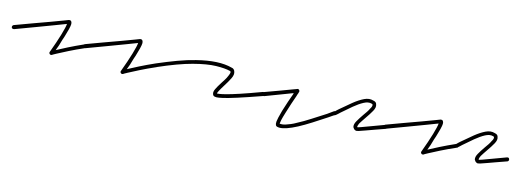

<svg xmlns="http://www.w3.org/2000/svg" viewBox="-23 -632 2745 1014"><g transform="rotate(15 1349.5 -125.0)"><path d="M227 -49Q223 -49 221 -51Q215 -56 217 -62Q240 -124 253 -168Q266 -212 267 -229Q249 -222 205.5 -205.5Q162 -189 108.5 -169Q55 -149 4 -130Q-7 -128 -10 -136Q-12 -145 -4 -150Q41 -167 89.5 -184.5Q138 -202 179 -217Q220 -232 246 -242Q272 -252 272 -252H279Q285 -250 286 -246Q289 -242 289 -233Q289 -224 284 -204Q280 -191 276 -175.5Q272 -160 265 -141Q261 -125 255.5 -108.5Q250 -92 245 -80Q267 -92 303.5 -110.5Q340 -129 385 -149Q394 -153 399 -144Q401 -140 399.5 -136Q398 -132 394 -131Q348 -111 311.5 -92.5Q275 -74 253.5 -62.5Q232 -51 232 -50Q231 -50 230 -49.5Q229 -49 227 -49Z M616 -49Q612 -49 610 -51Q604 -56 606 -62Q629 -124 642 -168Q655 -212 656 -229Q638 -222 594.5 -205.5Q551 -189 497.5 -169Q444 -149 393 -130Q382 -128 379 -136Q377 -145 385 -150Q430 -167 478.5 -184.5Q527 -202 568 -217Q609 -232 635 -242Q661 -252 661 -252H668Q674 -250 675 -246Q678 -242 678 -233Q678 -224 673 -204Q669 -191 665 -175.5Q661 -160 654 -141Q650 -125 644.5 -108.5Q639 -92 634 -80Q656 -92 692.5 -110.5Q729 -129 774 -149Q783 -153 788 -144Q790 -140 788.5 -136Q787 -132 783 -131Q737 -111 700.5 -92.5Q664 -74 642.5 -62.5Q621 -51 621 -50Q620 -50 619 -49.5Q618 -49 616 -49Z M1129 -59Q1126 -59 1124 -59.5Q1122 -60 1120 -60Q1111 -61 1108 -71Q1104 -82 1111.5 -98Q1119 -114 1135 -139Q1142 -150 1149 -161Q1156 -172 1160 -182Q1166 -195 1167 -201Q1168 -207 1167 -209Q1167 -209 1165.5 -210Q1164 -211 1162 -212Q1134 -219 1085.5 -218Q1037 -217 963 -197.5Q889 -178 782 -131Q778 -130 774 -131Q770 -132 769 -136Q765 -145 774 -149Q830 -173 880 -191.5Q930 -210 975 -221Q1093 -251 1167 -231Q1175 -230 1179.5 -225Q1184 -220 1185 -216Q1192 -200 1180.5 -177Q1169 -154 1153 -129Q1147 -119 1142 -111Q1137 -103 1133 -95Q1129 -88 1128 -84.5Q1127 -81 1127 -79Q1130 -79 1141 -80.5Q1152 -82 1177 -88.5Q1202 -95 1246 -109.5Q1290 -124 1360 -150Q1371 -152 1374 -144Q1376 -133 1368 -130Q1286 -101 1237 -85.5Q1188 -70 1163.5 -64.5Q1139 -59 1129 -59Z M1493 10Q1486 10 1478 8Q1472 5 1471 1Q1468 -4 1469 -18Q1470 -32 1483 -79Q1491 -106 1500.5 -133.5Q1510 -161 1517 -180Q1517 -182 1517.5 -183.5Q1518 -185 1518 -186Q1496 -178 1456.5 -162.5Q1417 -147 1371 -130Q1360 -128 1357 -136Q1355 -145 1363 -150Q1407 -166 1445 -180Q1483 -194 1506.5 -203Q1530 -212 1531 -212Q1532 -212 1533.5 -213Q1535 -214 1537 -212Q1541 -212 1543 -207Q1545 -205 1544.5 -202Q1544 -199 1542 -192Q1540 -188 1539 -184Q1538 -180 1536 -174Q1529 -155 1520.5 -129Q1512 -103 1504 -77Q1494 -45 1491 -30.5Q1488 -16 1488 -11Q1503 -9 1521 -15Q1533 -19 1546.5 -24.5Q1560 -30 1577 -40Q1608 -56 1643.5 -79Q1679 -102 1717 -126Q1725 -132 1733 -137.5Q1741 -143 1749 -149Q1753 -151 1757.5 -150Q1762 -149 1763 -145Q1770 -138 1761 -131Q1752 -127 1744 -121Q1736 -115 1728 -110Q1690 -85 1654 -62Q1618 -39 1586 -22Q1525 10 1493 10Z M1889 -79H1887Q1879 -81 1875 -85.5Q1871 -90 1869 -94Q1865 -108 1876 -127.5Q1887 -147 1903 -170Q1911 -181 1918 -191.5Q1925 -202 1929 -211Q1936 -222 1936.5 -227.5Q1937 -233 1936 -235Q1936 -235 1935 -236.5Q1934 -238 1929 -239Q1911 -244 1887.5 -231.5Q1864 -219 1837.5 -197Q1811 -175 1784 -151Q1780 -147 1774.5 -142Q1769 -137 1763 -132Q1755 -126 1749 -134Q1747 -136 1747 -140.5Q1747 -145 1751 -147Q1756 -152 1761 -157Q1766 -162 1771 -166Q1802 -193 1830.5 -216Q1859 -239 1885 -251.5Q1911 -264 1934 -257Q1945 -255 1949 -250.5Q1953 -246 1954 -241Q1960 -226 1948 -204.5Q1936 -183 1919 -159Q1912 -149 1905.5 -139Q1899 -129 1894 -121Q1889 -110 1888.5 -105.5Q1888 -101 1888 -100Q1888 -100 1889 -99.5Q1890 -99 1891 -99Q1895 -100 1908 -104.5Q1921 -109 1950 -120Q1979 -131 2031 -150Q2041 -152 2043 -144Q2045 -140 2043.5 -136Q2042 -132 2038 -130Q2005 -119 1980 -109.5Q1955 -100 1937 -94Q1910 -84 1901 -81.5Q1892 -79 1889 -79Z M2259 -49Q2255 -49 2253 -51Q2247 -56 2249 -62Q2272 -124 2285 -168Q2298 -212 2299 -229Q2281 -222 2237.5 -205.5Q2194 -189 2140.5 -169Q2087 -149 2036 -130Q2025 -128 2022 -136Q2020 -145 2028 -150Q2073 -167 2121.5 -184.5Q2170 -202 2211 -217Q2252 -232 2278 -242Q2304 -252 2304 -252H2311Q2317 -250 2318 -246Q2321 -242 2321 -233Q2321 -224 2316 -204Q2312 -191 2308 -175.5Q2304 -160 2297 -141Q2293 -125 2287.5 -108.5Q2282 -92 2277 -80Q2299 -92 2335.5 -110.5Q2372 -129 2417 -149Q2426 -153 2431 -144Q2433 -140 2431.5 -136Q2430 -132 2426 -131Q2380 -111 2343.5 -92.5Q2307 -74 2285.5 -62.5Q2264 -51 2264 -50Q2263 -50 2262 -49.5Q2261 -49 2259 -49Z M2553 -79H2551Q2543 -81 2539 -85.5Q2535 -90 2533 -94Q2529 -108 2540 -127.5Q2551 -147 2567 -170Q2575 -181 2582 -191.5Q2589 -202 2593 -211Q2600 -222 2600.5 -227.5Q2601 -233 2600 -235Q2600 -235 2599 -236.5Q2598 -238 2593 -239Q2575 -244 2551.5 -231.5Q2528 -219 2501.5 -197Q2475 -175 2448 -151Q2444 -147 2438.5 -142Q2433 -137 2427 -132Q2419 -126 2413 -134Q2411 -136 2411 -140.5Q2411 -145 2415 -147Q2420 -152 2425 -157Q2430 -162 2435 -166Q2466 -193 2494.5 -216Q2523 -239 2549 -251.5Q2575 -264 2598 -257Q2609 -255 2613 -250.5Q2617 -246 2618 -241Q2624 -226 2612 -204.5Q2600 -183 2583 -159Q2576 -149 2569.5 -139Q2563 -129 2558 -121Q2553 -110 2552.5 -105.5Q2552 -101 2552 -100Q2552 -100 2553 -99.5Q2554 -99 2555 -99Q2559 -100 2572 -104.5Q2585 -109 2614 -120Q2643 -131 2695 -150Q2705 -152 2707 -144Q2709 -140 2707.5 -136Q2706 -132 2702 -130Q2669 -119 2644 -109.5Q2619 -100 2601 -94Q2574 -84 2565 -81.5Q2556 -79 2553 -79Z"/></g></svg>

Font: Redacted Script Light
Style: Regular
Weight: 300
Designer: Christian Naths
Foundry: Christian Naths
Version: Version 1.001; ttfautohint (v1.8.3)